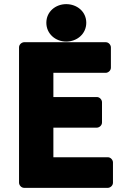

<svg xmlns="http://www.w3.org/2000/svg" viewBox="-20 -883 622 928"><path d="M72 0C72 11 82 25 97 25H501C512 25 526 15 526 0V-98C526 -109 516 -123 501 -123H238V-266H448C459 -266 473 -276 473 -291V-389C473 -400 463 -414 448 -414H238V-531H491C502 -531 516 -541 516 -556V-654C516 -665 506 -679 491 -679H97C86 -679 72 -669 72 -654ZM300 -682C352 -682 397 -719 397 -773C397 -827 352 -863 300 -863C249 -863 204 -827 204 -773C204 -719 249 -682 300 -682Z"/></svg>

Font: Falling Sky
Style: Blk
Weight: 900
Designer: Paul D. Hunt
Foundry: Adobe Systems Incorporated
Version: Version 1.02